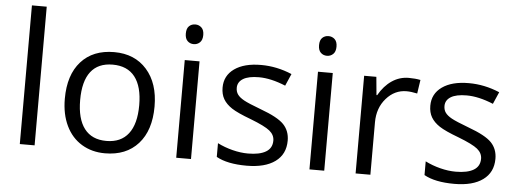

<svg xmlns="http://www.w3.org/2000/svg" viewBox="-50 -899 2825 1048"><g transform="rotate(5 1362.5 -375.0)"><path d="M167 0H85.9V-759.8H167Z M800.8 -268.1Q800.8 -137.2 734.9 -63.7Q668.9 9.8 552.7 9.8Q481 9.8 425.3 -23.9Q369.6 -57.6 339.4 -120.6Q309.1 -183.6 309.1 -268.1Q309.1 -398.9 374.5 -471.9Q439.9 -544.9 556.2 -544.9Q668.5 -544.9 734.6 -470.2Q800.8 -395.5 800.8 -268.1ZM393.1 -268.1Q393.1 -165.5 434.1 -111.8Q475.1 -58.1 554.7 -58.1Q634.3 -58.1 675.5 -111.6Q716.8 -165 716.8 -268.1Q716.8 -370.1 675.5 -423.1Q634.3 -476.1 553.7 -476.1Q474.1 -476.1 433.6 -423.8Q393.1 -371.6 393.1 -268.1Z M1023.9 0H942.9V-535.2H1023.9ZM936 -680.2Q936 -708 949.7 -720.9Q963.4 -733.9 983.9 -733.9Q1003.4 -733.9 1017.6 -720.7Q1031.7 -707.5 1031.7 -680.2Q1031.7 -652.8 1017.6 -639.4Q1003.4 -626 983.9 -626Q963.4 -626 949.7 -639.4Q936 -652.8 936 -680.2Z M1541 -146Q1541 -71.3 1485.4 -30.8Q1429.7 9.8 1329.1 9.8Q1222.7 9.8 1163.1 -23.9V-99.1Q1201.7 -79.6 1245.8 -68.4Q1290 -57.1 1331.1 -57.1Q1394.5 -57.1 1428.7 -77.4Q1462.9 -97.7 1462.9 -139.2Q1462.9 -170.4 1435.8 -192.6Q1408.7 -214.8 1330.1 -245.1Q1255.4 -272.9 1223.9 -293.7Q1192.4 -314.5 1177 -340.8Q1161.6 -367.2 1161.6 -403.8Q1161.6 -469.2 1214.8 -507.1Q1268.1 -544.9 1360.8 -544.9Q1447.3 -544.9 1529.8 -509.8L1501 -443.8Q1420.4 -477.1 1355 -477.1Q1297.4 -477.1 1268.1 -459Q1238.8 -440.9 1238.8 -409.2Q1238.8 -387.7 1249.8 -372.6Q1260.7 -357.4 1285.2 -343.8Q1309.6 -330.1 1378.9 -304.2Q1474.1 -269.5 1507.6 -234.4Q1541 -199.2 1541 -146Z M1753.9 0H1672.9V-535.2H1753.9ZM1666 -680.2Q1666 -708 1679.7 -720.9Q1693.4 -733.9 1713.9 -733.9Q1733.4 -733.9 1747.6 -720.7Q1761.7 -707.5 1761.7 -680.2Q1761.7 -652.8 1747.6 -639.4Q1733.4 -626 1713.9 -626Q1693.4 -626 1679.7 -639.4Q1666 -652.8 1666 -680.2Z M2169.9 -544.9Q2205.6 -544.9 2233.9 -539.1L2222.7 -463.9Q2189.5 -471.2 2164.1 -471.2Q2099.1 -471.2 2053 -418.5Q2006.8 -365.7 2006.8 -287.1V0H1925.8V-535.2H1992.7L2002 -436H2005.9Q2035.6 -488.3 2077.6 -516.6Q2119.6 -544.9 2169.9 -544.9Z M2679.2 -146Q2679.2 -71.3 2623.5 -30.8Q2567.9 9.8 2467.3 9.8Q2360.8 9.8 2301.3 -23.9V-99.1Q2339.8 -79.6 2384 -68.4Q2428.2 -57.1 2469.2 -57.1Q2532.7 -57.1 2566.9 -77.4Q2601.1 -97.7 2601.1 -139.2Q2601.1 -170.4 2574 -192.6Q2546.9 -214.8 2468.3 -245.1Q2393.6 -272.9 2362.1 -293.7Q2330.6 -314.5 2315.2 -340.8Q2299.8 -367.2 2299.8 -403.8Q2299.8 -469.2 2353 -507.1Q2406.2 -544.9 2499 -544.9Q2585.4 -544.9 2668 -509.8L2639.2 -443.8Q2558.6 -477.1 2493.2 -477.1Q2435.5 -477.1 2406.2 -459Q2377 -440.9 2377 -409.2Q2377 -387.7 2387.9 -372.6Q2398.9 -357.4 2423.3 -343.8Q2447.8 -330.1 2517.1 -304.2Q2612.3 -269.5 2645.8 -234.4Q2679.2 -199.2 2679.2 -146Z"/></g></svg>

Font: f02100778
Style: Regular
Weight: 400
Foundry: Ascender Corporation
Version: Version 1.10